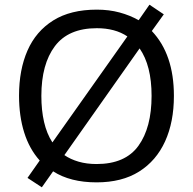

<svg xmlns="http://www.w3.org/2000/svg" viewBox="-20 -766 821 817"><path d="M720 -358Q720 -247 682.5 -164.5Q645 -82 572 -36Q499 10 391 10Q279 10 206 -37L158 31L97 -9L149 -83Q105 -132 83 -202Q61 -272 61 -359Q61 -469 97 -551Q133 -633 206.5 -679Q280 -725 392 -725Q444 -725 488.5 -713Q533 -701 570 -680L616 -746L677 -705L626 -634Q720 -535 720 -358ZM156 -358Q156 -297 167.5 -247Q179 -197 203 -160L522 -611Q470 -646 392 -646Q271 -646 213.5 -569.5Q156 -493 156 -358ZM625 -358Q625 -487 574 -560L254 -106Q280 -88 314.5 -78Q349 -68 391 -68Q513 -68 569 -145.5Q625 -223 625 -358Z"/></svg>

Font: Noto Sans Lydian
Style: Regular
Weight: 400
Designer: Monotype Design Team
Foundry: Monotype Imaging Inc.
Version: Version 2.002; ttfautohint (v1.8.4.7-5d5b)